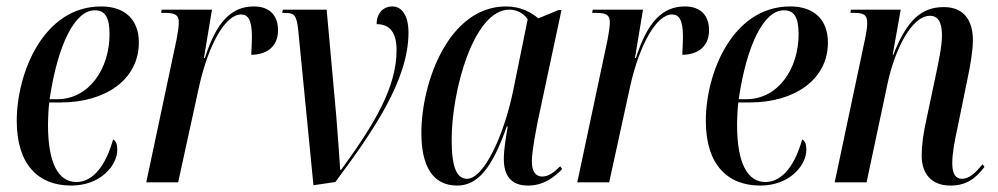

<svg xmlns="http://www.w3.org/2000/svg" viewBox="-20 -566 3097 596"><path d="M201 10C293 10 344 -53 344 -101C344 -122 338 -130 331 -133C310 -58 272 -1 217 -1C162 -1 129 -58 129 -178C129 -198 131 -238 133 -248H169C306 -248 411 -318 411 -434C411 -504 369 -546 294 -546C114 -546 32 -338 32 -191C32 -55 99 10 201 10ZM157 -258H134C159 -427 212 -534 274 -534C306 -534 320 -513 320 -460C320 -353 257 -258 157 -258Z M528 -443 434 0H533L599 -302C628 -429 680 -521 728 -521C748 -521 762 -508 762 -452C762 -437 761 -420 760 -396C805 -396 843 -419 843 -472C843 -516 819 -546 768 -546C699 -546 652 -499 616 -386H613L638 -536H482L480 -526H494C525 -526 535 -518 535 -497C535 -482 532 -465 528 -443Z M906 -470 953 9 1021 -1C1138 -158 1248 -317 1248 -465C1248 -520 1226 -546 1198 -546C1168 -546 1149 -523 1149 -491C1191 -491 1211 -464 1211 -410C1211 -295 1142 -180 1039 -39H1036C1033 -90 1028 -150 1024 -204L994 -536H858L856 -526H864C894 -526 901 -519 906 -470Z M1399 10C1462 10 1507 -42 1553 -173H1556C1550 -136 1544 -104 1544 -72C1544 -18 1569 10 1619 10C1669 10 1701 -17 1725 -41L1719 -50C1699 -30 1682 -18 1663 -18C1642 -18 1631 -35 1631 -65C1631 -98 1644 -161 1650 -193L1723 -535H1714L1651 -509C1630 -527 1597 -546 1551 -546C1373 -546 1288 -311 1288 -153C1288 -54 1321 10 1399 10ZM1430 -11C1398 -11 1382 -46 1382 -132C1382 -284 1450 -536 1561 -536C1582 -536 1604 -527 1618 -506L1573 -285C1544 -143 1481 -11 1430 -11Z M1866 -443 1772 0H1871L1937 -302C1966 -429 2018 -521 2066 -521C2086 -521 2100 -508 2100 -452C2100 -437 2099 -420 2098 -396C2143 -396 2181 -419 2181 -472C2181 -516 2157 -546 2106 -546C2037 -546 1990 -499 1954 -386H1951L1976 -536H1820L1818 -526H1832C1863 -526 1873 -518 1873 -497C1873 -482 1870 -465 1866 -443Z M2340 10C2432 10 2483 -53 2483 -101C2483 -122 2477 -130 2470 -133C2449 -58 2411 -1 2356 -1C2301 -1 2268 -58 2268 -178C2268 -198 2270 -238 2272 -248H2308C2445 -248 2550 -318 2550 -434C2550 -504 2508 -546 2433 -546C2253 -546 2171 -338 2171 -191C2171 -55 2238 10 2340 10ZM2296 -258H2273C2298 -427 2351 -534 2413 -534C2445 -534 2459 -513 2459 -460C2459 -353 2396 -258 2296 -258Z M2930 10C2979 10 3008 -11 3036 -48L3030 -56C3009 -31 2990 -11 2966 -11C2946 -11 2936 -27 2936 -59C2936 -90 2943 -127 2952 -168L2983 -320C2992 -362 3000 -408 3000 -442C3000 -496 2977 -544 2910 -544C2842 -544 2796 -506 2753 -396H2751L2776 -536H2621L2620 -526H2633C2667 -526 2672 -515 2672 -493C2672 -481 2669 -464 2665 -444L2571 0H2670L2735 -306C2756 -406 2808 -517 2867 -517C2900 -517 2904 -481 2904 -455C2904 -421 2892 -368 2887 -343L2857 -201C2846 -153 2841 -114 2841 -83C2841 -25 2873 10 2930 10Z"/></svg>

Font: Noto Serif Display ExtraCondensed Medium
Style: Italic
Weight: 500
Width: 2
Italic angle: -12°
Designer: Monotype Design Team
Foundry: Monotype Imaging Inc.
Version: Version 2.009